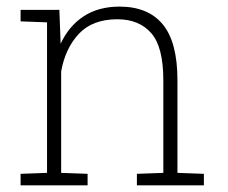

<svg xmlns="http://www.w3.org/2000/svg" viewBox="-20 -558 687 578"><path d="M42 0V-34.7L121.6 -37.6V-490.7L42 -493.7V-528.3H158.7L162.6 -426.3Q187 -479.5 231.7 -508.8Q276.4 -538.1 339.8 -538.1Q425.8 -538.1 470 -484.6Q514.2 -431.2 514.2 -316.4V-37.6L593.8 -34.7V0H392.1V-34.7L471.7 -37.6V-316.4Q471.7 -417 435.1 -458.5Q398.4 -500 333.5 -500Q258.3 -500 217.3 -456.1Q176.3 -412.1 164.1 -342.8V-37.6L243.7 -34.7V0Z"/></svg>

Font: Roboto Slab ExtraLight
Style: Regular
Weight: 250
Designer: Google
Version: Version 2.000; ttfautohint (v1.8.1.43-b0c9)